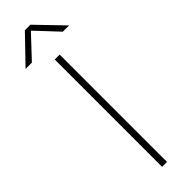

<svg xmlns="http://www.w3.org/2000/svg" viewBox="-350 -940 936 936"><g transform="rotate(-45 118.0 -472.0)"><path d="M101.5 0V-740H135.5V0ZM-31.5 -808 99.5 -944H137.5L268.5 -808H225.5L111 -930H126.5L12 -808Z"/></g></svg>

Font: Encode Sans SC SemiExpanded Thin
Style: Regular
Weight: 250
Width: 6
Designer: Multiple Designers
Foundry: Impallari Type
Version: Version 3.002